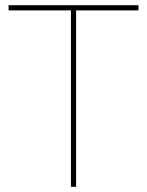

<svg xmlns="http://www.w3.org/2000/svg" viewBox="-20 -719 566 739"><path d="M13 -699H513V-679H273V0H253V-679H13Z"/></svg>

Font: Montserrat arm Thin
Style: Regular
Weight: 250
Designer: Julieta Ulanovsky
Foundry: Julieta Ulanovsky
Version: Version 6.000;PS 006.000;hotconv 1.0.88;makeotf.lib2.5.64775